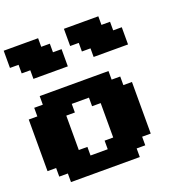

<svg xmlns="http://www.w3.org/2000/svg" viewBox="-168 -1156 1274 1311"><g transform="rotate(-20 468.5 -500.0)"><path d="M125 0H625V-62.5H687.5V-125H750V-500H687.5V-562.5H625V-625H125V-562.5H62.5V-500H0V-125H62.5V-62.5H125ZM437.5 -125H312.5V-187.5H250V-437.5H312.5V-500H437.5V-437.5H500V-187.5H437.5ZM562.5 -750H812.5V-875H750V-937.5H687.5V-1000H437.5V-875H500V-812.5H562.5ZM125 -750H375V-875H312.5V-937.5H250V-1000H0V-875H62.5V-812.5H125Z"/></g></svg>

Font: Faithful 32x
Style: Bold
Weight: 400
Foundry: Faithful Resource Pack
Version: Version 1.0; January 27, 2023